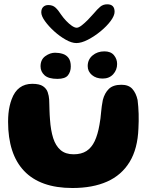

<svg xmlns="http://www.w3.org/2000/svg" viewBox="-20 -860 730 914"><path d="M325 35Q248 35 190.5 14.5Q133 -6 94.8 -46.2Q56.5 -86.5 37.5 -145.2Q18.5 -204 18.5 -280Q18.5 -300 20.2 -319Q22 -338 26 -355.5Q30 -373 35.5 -387.5Q49 -424.5 73.8 -442.8Q98.5 -461 133.5 -461Q168 -461 184.8 -449.5Q201.5 -438 207.2 -420.8Q213 -403.5 214 -386.5Q214.5 -375.5 214.8 -363Q215 -350.5 215.5 -337.8Q216 -325 216.5 -313Q217 -301 218 -291Q221.5 -239.5 233.2 -202.5Q245 -165.5 268.5 -145.5Q292 -125.5 330.5 -125.5Q367.5 -125.5 391.8 -141.2Q416 -157 430.8 -188.2Q445.5 -219.5 453.5 -266Q456.5 -281 458.2 -295.8Q460 -310.5 461.2 -325Q462.5 -339.5 464.5 -354.5Q466.5 -369.5 469.5 -384Q478 -417 498.2 -436.8Q518.5 -456.5 558 -456.5Q592 -456.5 609.8 -437Q627.5 -417.5 635 -384Q637 -368.5 638.2 -351.8Q639.5 -335 640 -318Q640.5 -301 640.2 -283.5Q640 -266 639 -249Q635.5 -152 597 -89Q558.5 -26 489.8 4.5Q421 35 325 35ZM253.5 -484.5Q210.5 -484.5 191.8 -502Q173 -519.5 173 -544Q173 -576.5 195.8 -592.8Q218.5 -609 242 -609Q261.5 -609 278.8 -603.5Q296 -598 306.5 -583.8Q317 -569.5 317 -543.5Q317 -518.5 303.5 -501.5Q290 -484.5 253.5 -484.5ZM468.5 -486Q437.5 -486 417.5 -503Q397.5 -520 397.5 -545.5Q397.5 -576.5 420.5 -596Q443.5 -615.5 477 -615.5Q507.5 -615.5 522.5 -597.2Q537.5 -579 537.5 -555.5Q537.5 -527 518.8 -506.5Q500 -486 468.5 -486ZM343.5 -655Q321.5 -655 293 -671Q264.5 -687 238 -711Q211.5 -735 194 -759.5Q176.5 -784 176.5 -801Q176.5 -818 185.8 -827Q195 -836 210 -836Q231 -836 244.2 -823.8Q257.5 -811.5 271.5 -789.5Q281.5 -775 295 -760.8Q308.5 -746.5 322 -737.2Q335.5 -728 345 -728Q354.5 -728 368.5 -738.8Q382.5 -749.5 398 -765.2Q413.5 -781 426 -795.5Q443.5 -816.5 457.2 -828Q471 -839.5 490.5 -839.5Q525.5 -839.5 525.5 -804Q525.5 -785.5 506.8 -760.2Q488 -735 458.8 -711Q429.5 -687 398.5 -671Q367.5 -655 343.5 -655Z"/></svg>

Font: Gluten SemiBold
Style: Regular
Weight: 600
Designer: Tyler Finck
Foundry: Etcetera Type Company
Version: Version 1.300